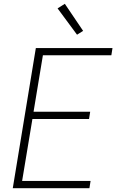

<svg xmlns="http://www.w3.org/2000/svg" viewBox="-20 -987 640 1007"><path d="M47 0 168 -735H570L564 -697H205L156 -401H453L447 -363H150L96 -38H455L449 0ZM384 -805 282 -943 320 -967 416 -825Z"/></svg>

Font: Iosevka Aile Extralight
Style: Italic
Weight: 200
Italic angle: -9°
Designer: Belleve Invis
Foundry: Belleve Invis
Version: Version 31.1.0; ttfautohint (v1.8.4)